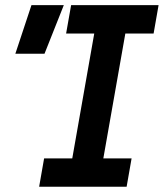

<svg xmlns="http://www.w3.org/2000/svg" viewBox="-20 -713 626 733"><path d="M129.4 0 148.4 -108.4H255.9L339.8 -585H232.4L251.5 -693.4H585.4L566.4 -585H458.5L374.5 -108.4H482.4L463.4 0ZM38.6 -507.8 100.1 -693.4H223.6L149.9 -507.8Z"/></svg>

Font: Cascadia Code NF SemiBold
Style: Italic
Weight: 600
Italic angle: -10°
Monospace: yes
Designer: Aaron Bell
Foundry: Saja Typeworks
Version: Version 2404.023; ttfautohint (v1.8.4)